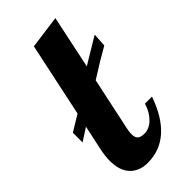

<svg xmlns="http://www.w3.org/2000/svg" viewBox="-260 -751 808 808"><g transform="rotate(-45 144.5 -347.0)"><path d="M0 -179 23 -286 -34 -249V-307L37 -350L107 -680L255 -700L205 -463L323 -534L319 -473Q267 -444 190 -395L140 -160Q136 -143 136 -128Q136 -108 145.5 -99.5Q155 -91 177 -91Q206 -91 231 -116Q256 -141 267 -179H309Q244 6 99 6Q51 6 21.5 -24Q-8 -54 -8 -115Q-8 -141 0 -179Z"/></g></svg>

Font: Lobster 1.4
Style: Regular
Weight: 400
Designer: Pablo Impallari
Foundry: Pablo Impallari. www.impallari.com
Version: Version 1.4